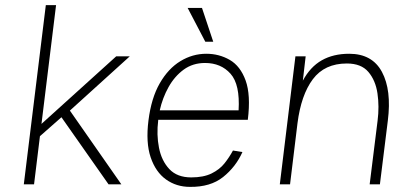

<svg xmlns="http://www.w3.org/2000/svg" viewBox="-20 -720 1608 750"><path d="M159 -700H199L142 -236L434 -500H487L253 -288L454 0H404L220 -262L136 -188L113 0H73Z M769 -689 813 -557H782L713 -689ZM890 -132 927 -126Q901 -68 851.5 -28.5Q802 11 722 10Q669 10 628.5 -19Q588 -48 568.5 -105.5Q549 -163 560 -250Q571 -337 604 -394.5Q637 -452 684.5 -481Q732 -510 786 -510Q836 -510 877.5 -486Q919 -462 939.5 -405.5Q960 -349 948 -252H598V-250Q591 -194 601 -143Q611 -92 641.5 -59.5Q672 -27 727 -27Q775 -27 806.5 -42.5Q838 -58 857 -82Q876 -106 890 -132ZM781 -474Q733 -474 697.5 -448Q662 -422 638.5 -380Q615 -338 604 -289H912Q918 -390 880.5 -432Q843 -474 781 -474Z M1073 0 1134 -500H1174L1163 -405Q1192 -459 1237 -484.5Q1282 -510 1344 -510Q1434 -510 1472 -439Q1510 -368 1495 -249L1464 0H1424L1455 -249Q1462 -304 1454.5 -355Q1447 -406 1419 -439Q1391 -472 1335 -472Q1248 -472 1202 -410.5Q1156 -349 1142 -238L1113 0Z"/></svg>

Font: Haskoy ExtraLight
Style: Italic
Weight: 200
Designer: Ertekin Erdin
Foundry: Ertekin Erdin
Version: Version 2.000; ttfautohint (v1.8.4.7-5d5b)